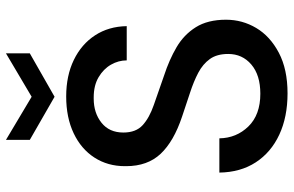

<svg xmlns="http://www.w3.org/2000/svg" viewBox="-186 -762 961 628"><g transform="rotate(-90 294.0 -448.5)"><path d="M302 12Q225 12 167 -15Q109 -42 76.5 -92Q44 -142 43 -211H155Q156 -155 194 -116Q232 -77 301 -77Q362 -77 396.5 -106.5Q431 -136 431 -182Q431 -219 414.5 -242Q398 -265 369.5 -280Q341 -295 304 -307Q267 -319 226 -333Q145 -360 104.5 -403Q64 -446 64 -516Q64 -518 64 -520Q64 -576 92 -619.5Q120 -663 171.5 -687.5Q223 -712 292 -712Q360 -712 411.5 -687Q463 -662 492 -617.5Q521 -573 522 -514H410Q410 -541 396 -565.5Q382 -590 355 -606Q328 -622 289 -622Q287 -622 285 -622Q238 -622 206 -596.5Q174 -571 174 -525Q174 -484 198 -462Q222 -440 264 -425.5Q306 -411 360 -392Q412 -375 453 -351Q494 -327 518.5 -288Q543 -249 543 -189Q543 -136 516 -90.5Q489 -45 435 -16.5Q381 12 302 12ZM291 -750 150 -831V-909L291 -825L433 -909V-831Z"/></g></svg>

Font: Ultramarine Medium
Style: Regular
Weight: 500
Designer: Colophon Foundry, Jonny Pinhorn
Foundry: Colophon Foundry
Version: Version 1.200; ttfautohint (v1.8.3)